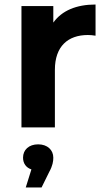

<svg xmlns="http://www.w3.org/2000/svg" viewBox="-20 -564 469 850"><path d="M223 -255C223 -359 281 -409 369 -409C380 -409 390 -408 403 -406V-544C318 -544 254 -517 216 -464V-537H75V0H223ZM198 197C213 170 216 150 216 134C216 100 190 75 149 75C108 75 82 99 82 134C82 159 95 178 119 186L94 266H164Z"/></svg>

Font: Montserrat-Alt1
Style: Bold
Weight: 700
Designer: Differentunic
Foundry: Differentunic
Version: Version 7.222